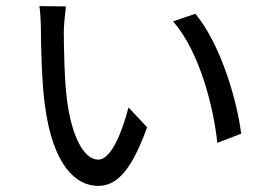

<svg xmlns="http://www.w3.org/2000/svg" viewBox="-20 -590 886 629"><path d="M109 -570C112 -557 114 -511 114 -492C114 -449 117 -314 127 -246C153 -47 229 19 302 19C366 19 413 -38 462 -173L401 -238C380 -157 344 -67 302 -67C254 -67 215 -145 200 -259C191 -323 189 -441 189 -486C189 -504 194 -556 196 -569ZM547 -520C636 -418 680 -235 692 -122L770 -152C758 -253 706 -441 620 -545Z"/></svg>

Font: GenEiGothic-pro-Regular
Style: Regular
Weight: 400
Designer: Ryoko NISHIZUKA (kana & ideographs); Paul D. Hunt (Latin, Greek & Cyrillic); Wenlong ZHANG (bopomofo); Sandoll Communica
Foundry: Adobe Systems Incorporated; o_tamon
Version: Version 1.000.140830